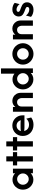

<svg xmlns="http://www.w3.org/2000/svg" viewBox="1625 -2332 719 4009"><g transform="rotate(-90 1984.5 -327.5)"><path d="M236.1 9.7Q193.1 9.7 155.6 -7.3Q118.1 -24.3 89.2 -54.2Q60.4 -84 44.4 -123.6Q28.5 -163.2 28.5 -208.3Q28.5 -253.5 44.4 -293.1Q60.4 -332.6 89.2 -362.5Q118.1 -392.4 155.6 -409.4Q193.1 -426.4 236.1 -426.4Q277.1 -426.4 311.8 -411.8Q346.5 -397.2 370.8 -371.5V-416.7H466.7V0H370.8V-45.8Q346.5 -20.1 311.8 -5.2Q277.1 9.7 236.1 9.7ZM249.3 -86.8Q282.6 -86.8 309.4 -103.5Q336.1 -120.1 352.1 -147.6Q368.1 -175 368.1 -208.3Q368.1 -241.7 352.1 -269.1Q336.1 -296.5 309.4 -313.2Q282.6 -329.9 250 -329.9Q216.7 -329.9 189.9 -313.2Q163.2 -296.5 147.2 -269.1Q131.2 -241.7 131.2 -208.3Q131.2 -175 147.2 -147.6Q163.2 -120.1 189.9 -103.5Q216.7 -86.8 249.3 -86.8Z M617.4 0V-329.2H535.4V-416.7H619.4V-555.6H724.3V-416.7H812.5V-329.2H726.4V0Z M929.9 0V-329.2H847.9V-416.7H931.9V-555.6H1036.8V-416.7H1125V-329.2H1038.9V0Z M1384 12.5Q1332.6 12.5 1289.6 -4.2Q1246.5 -20.8 1215.3 -51Q1184 -81.2 1167 -122.6Q1150 -163.9 1150 -212.5Q1150 -259 1166.3 -298.6Q1182.6 -338.2 1212.5 -367.4Q1242.4 -396.5 1281.6 -412.8Q1320.8 -429.2 1366 -429.2Q1427.1 -429.2 1475.3 -401.4Q1523.6 -373.6 1552.1 -325.3Q1580.6 -277.1 1580.6 -216V-176.4H1321.5Q1304.2 -176.4 1287.5 -178.5Q1270.8 -180.6 1254.2 -183.3Q1259.7 -153.5 1277.4 -129.9Q1295.1 -106.2 1323.3 -93.4Q1351.4 -80.6 1386.8 -80.6Q1426.4 -80.6 1458.3 -96.9Q1490.3 -113.2 1511.1 -138.2L1536.1 -36.1Q1504.9 -11.8 1466 0.3Q1427.1 12.5 1384 12.5ZM1251.4 -250.7Q1268.8 -254.2 1286.5 -255.9Q1304.2 -257.6 1321.5 -257.6H1411.1Q1429.9 -257.6 1446.5 -256.6Q1463.2 -255.6 1478.5 -252.1Q1471.5 -279.2 1455.6 -299Q1439.6 -318.8 1416.7 -329.9Q1393.8 -341 1365.3 -341Q1337.5 -341 1314.2 -329.5Q1291 -318.1 1275 -297.9Q1259 -277.8 1251.4 -250.7Z M1655.6 0V-416.7H1754.2V-365.3Q1776.4 -396.5 1810.1 -412.8Q1843.7 -429.2 1881.9 -429.2Q1926.4 -429.2 1964.9 -408Q2003.5 -386.8 2027.4 -345.8Q2051.4 -304.9 2051.4 -247.2V0H1941.7V-232.6Q1941.7 -270.8 1918.7 -300.7Q1895.8 -330.6 1853.5 -330.6Q1830.6 -330.6 1810.1 -319.8Q1789.6 -309 1777.1 -287.8Q1764.6 -266.7 1764.6 -234V0Z M2330.6 9.7Q2286.8 9.7 2249.3 -7.3Q2211.8 -24.3 2183 -54.2Q2154.2 -84 2138.2 -123.6Q2122.2 -163.2 2122.2 -208.3Q2122.2 -253.5 2138.2 -293.1Q2154.2 -332.6 2183 -362.5Q2211.8 -392.4 2249.3 -409.4Q2286.8 -426.4 2330.6 -426.4Q2366 -426.4 2396.2 -415.6Q2426.4 -404.9 2450.7 -384.7V-666.7H2560.4V0H2464.6V-44.4Q2440.3 -19.4 2405.6 -4.9Q2370.8 9.7 2330.6 9.7ZM2343.1 -86.8Q2376.4 -86.8 2403.1 -103.5Q2429.9 -120.1 2445.8 -147.6Q2461.8 -175 2461.8 -208.3Q2461.8 -241.7 2445.8 -269.1Q2429.9 -296.5 2403.1 -313.2Q2376.4 -329.9 2343.8 -329.9Q2310.4 -329.9 2283.7 -313.2Q2256.9 -296.5 2241 -269.1Q2225 -241.7 2225 -208.3Q2225 -175 2241 -147.6Q2256.9 -120.1 2283.7 -103.5Q2310.4 -86.8 2343.1 -86.8Z M2863.2 12.5Q2816.7 12.5 2776 -4.9Q2735.4 -22.2 2704.5 -52.4Q2673.6 -82.6 2656.6 -122.6Q2639.6 -162.5 2639.6 -208.3Q2639.6 -254.2 2656.6 -294.1Q2673.6 -334 2704.5 -364.6Q2735.4 -395.1 2776 -412.2Q2816.7 -429.2 2863.2 -429.2Q2909 -429.2 2949.7 -412.2Q2990.3 -395.1 3021.2 -364.6Q3052.1 -334 3069.4 -294.1Q3086.8 -254.2 3086.8 -208.3Q3086.8 -162.5 3069.4 -122.6Q3052.1 -82.6 3021.2 -52.4Q2990.3 -22.2 2949.7 -4.9Q2909 12.5 2863.2 12.5ZM2862.5 -86.8Q2896.5 -86.8 2923.6 -103.1Q2950.7 -119.4 2966.7 -147.2Q2982.6 -175 2982.6 -208.3Q2982.6 -242.4 2966.7 -269.8Q2950.7 -297.2 2923.6 -313.9Q2896.5 -330.6 2862.5 -330.6Q2829.2 -330.6 2802.1 -313.9Q2775 -297.2 2759 -269.8Q2743.1 -242.4 2743.1 -208.3Q2743.1 -175 2759 -147.2Q2775 -119.4 2802.1 -103.1Q2829.2 -86.8 2862.5 -86.8Z M3166 0V-416.7H3264.6V-365.3Q3286.8 -396.5 3320.5 -412.8Q3354.2 -429.2 3392.4 -429.2Q3436.8 -429.2 3475.3 -408Q3513.9 -386.8 3537.8 -345.8Q3561.8 -304.9 3561.8 -247.2V0H3452.1V-232.6Q3452.1 -270.8 3429.2 -300.7Q3406.2 -330.6 3363.9 -330.6Q3341 -330.6 3320.5 -319.8Q3300 -309 3287.5 -287.8Q3275 -266.7 3275 -234V0Z M3784.7 12.5Q3745.1 12.5 3703.5 -1Q3661.8 -14.6 3636.8 -39.6L3664.6 -145.1Q3684.7 -116 3719.1 -95.8Q3753.5 -75.7 3791 -75.7Q3818.1 -75.7 3830.9 -86.8Q3843.8 -97.9 3843.8 -114.6Q3843.8 -133.3 3830.6 -142Q3817.4 -150.7 3804.2 -155.6L3746.5 -177.1Q3728.5 -184.7 3704.2 -197.6Q3679.9 -210.4 3662.2 -234.4Q3644.4 -258.3 3644.4 -297.2Q3644.4 -332.6 3661.8 -362.5Q3679.2 -392.4 3712.5 -410.8Q3745.8 -429.2 3791.7 -429.2Q3833.3 -429.2 3871.5 -414.9Q3909.7 -400.7 3929.2 -379.9L3902.8 -277.1Q3888.2 -297.2 3869.1 -311.8Q3850 -326.4 3829.2 -334Q3808.3 -341.7 3788.9 -341.7Q3765.3 -341.7 3753.1 -330.9Q3741 -320.1 3741 -305.6Q3741 -295.1 3749.3 -285.1Q3757.6 -275 3776.4 -268.1L3831.2 -247.2Q3852.8 -239.6 3878.5 -226Q3904.2 -212.5 3922.6 -188.2Q3941 -163.9 3941 -121.5Q3941 -81.9 3920.8 -51.7Q3900.7 -21.5 3865.6 -4.5Q3830.6 12.5 3784.7 12.5Z"/></g></svg>

Font: Afacad Flux SemiBold
Style: Regular
Weight: 600
Designer: Kristian Moeller
Foundry: Dicotype
Version: Version 1.100